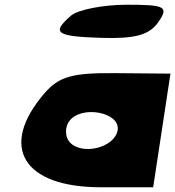

<svg xmlns="http://www.w3.org/2000/svg" viewBox="-20 -849 740 811"><path d="M167 -454C-26 -229 77 -58 406 -58H627L700 -538L472 -540C284 -542 229 -526 167 -454ZM477 -300C466 -225 324 -190 273 -250C254 -273 254 -313 273 -338C324 -406 488 -375 477 -300ZM280 -783C196 -710 215 -695 410 -689C551 -685 611 -701 649 -756C694 -821 678 -829 516 -829C416 -829 309 -808 280 -783Z"/></svg>

Font: Hussar Skorodowane
Style: Ky
Weight: 700
Foundry: Cannot Into Space Fonts
Version: Version 0.892